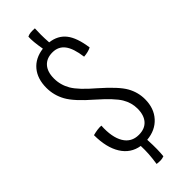

<svg xmlns="http://www.w3.org/2000/svg" viewBox="-276 -796 882 882"><g transform="rotate(-45 164.5 -355.0)"><path d="M189 -46Q191 -8 190.5 16.5Q190 41 188 60Q177 64 167 64.5Q157 65 141 63Q146 29 147.5 4.5Q149 -20 148 -47Q92 -56 61.5 -105Q31 -154 31 -234Q46 -238 60 -240Q74 -242 86 -241Q82 -169 106 -129Q130 -89 178 -89Q217 -89 238 -112.5Q259 -136 259 -179Q259 -217 238.5 -251.5Q218 -286 150 -346Q77 -409 53.5 -451.5Q30 -494 30 -542Q30 -601 60.5 -637.5Q91 -674 146 -681Q141 -710 139 -731Q137 -752 138 -767Q148 -772 159 -773Q170 -774 186 -773Q185 -755 185 -732.5Q185 -710 187 -681Q237 -675 264.5 -640Q292 -605 302 -533Q292 -528 280 -525Q268 -522 254 -521Q246 -582 224.5 -610Q203 -638 165 -638Q127 -638 106 -614.5Q85 -591 85 -548Q85 -506 106.5 -469Q128 -432 195 -375Q269 -310 291.5 -270Q314 -230 314 -185Q314 -126 280 -88.5Q246 -51 189 -46Z"/></g></svg>

Font: Atma Light
Style: Regular
Weight: 300
Designer: Gregori Vincens, Jeremie Hornus, Riccardo Olocco, Yoann Minet.
Foundry: black foundry
Version: Version 1.102;PS 1.100;hotconv 1.0.86;makeotf.lib2.5.63406